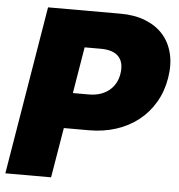

<svg xmlns="http://www.w3.org/2000/svg" viewBox="-52 -776 772 826"><g transform="rotate(5 334.0 -363.5)"><path d="M1.4 0 122.2 -727.3H436.1Q496.4 -727.3 543.1 -708.8Q589.8 -690.3 619.7 -656.8Q649.5 -623.2 661.2 -575.8Q672.9 -528.4 663.4 -470.2Q653.8 -411.2 626.2 -364.2Q598.7 -317.1 556.8 -284.1Q514.9 -251.1 460.8 -233.5Q406.6 -215.9 343.8 -215.9H235.1L198.9 0ZM260.7 -369.3H329.5Q355.8 -369.3 377.7 -376.2Q399.5 -383.2 416 -396.3Q432.5 -409.4 443.2 -428.1Q453.8 -446.7 457.4 -470.2Q464.8 -518.5 441.1 -544Q417.3 -569.6 363.6 -569.6H294Z"/></g></svg>

Font: Inter P Black
Style: Italic
Weight: 900
Italic angle: -9.40001°
Designer: Rasmus Andersson
Foundry: rsms
Version: Version 3.018;git-588b23468